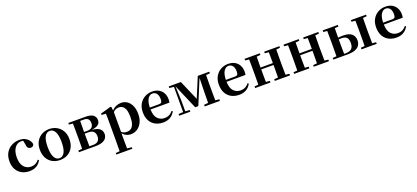

<svg xmlns="http://www.w3.org/2000/svg" viewBox="56 -1802 7192 3311"><g transform="rotate(-20 3652.0 -146.5)"><path d="M308.1 16.1Q232.9 16.1 172.1 -16.1Q111.3 -48.3 75.7 -109.9Q40 -171.4 40 -259.8Q40 -355 79.8 -420.2Q119.6 -485.4 185.3 -518.6Q251 -551.8 329.1 -551.8Q380.4 -551.8 422.6 -532.2Q464.8 -512.7 492.4 -478.8Q520 -444.8 527.8 -401.9Q515.1 -356 469.2 -356Q441.4 -356 422.1 -373.5Q402.8 -391.1 399.9 -437L384.8 -513.2Q375.5 -516.1 365.5 -517.1Q355.5 -518.1 345.2 -518.1Q274.4 -518.1 228.3 -454.6Q182.1 -391.1 182.1 -277.8Q182.1 -168.5 231.9 -108.2Q281.7 -47.9 365.2 -47.9Q409.2 -47.9 445.3 -66.9Q481.4 -85.9 509.8 -121.1L527.8 -107.9Q492.2 -44.9 440.2 -14.4Q388.2 16.1 308.1 16.1Z M872.1 16.1Q792.5 16.1 731.4 -18.3Q670.4 -52.7 635.7 -116.9Q601.1 -181.2 601.1 -270Q601.1 -358.9 638.2 -422.1Q675.3 -485.4 736.8 -518.6Q798.3 -551.8 872.1 -551.8Q945.8 -551.8 1007.8 -518.6Q1069.8 -485.4 1106.9 -422.4Q1144 -359.4 1144 -270Q1144 -180.2 1108.9 -116Q1073.7 -51.8 1012.5 -17.8Q951.2 16.1 872.1 16.1ZM872.1 -17.1Q932.6 -17.1 966.3 -79.6Q1000 -142.1 1000 -268.1Q1000 -394.5 966.3 -456.3Q932.6 -518.1 872.1 -518.1Q811.5 -518.1 777.8 -456.3Q744.1 -394.5 744.1 -268.1Q744.1 -142.1 777.8 -79.6Q811.5 -17.1 872.1 -17.1Z M1290 0H1221.2V-29.8L1292 -36.1Q1292.5 -64.9 1293 -100.6Q1293.5 -136.2 1293.7 -171.6Q1293.9 -207 1293.9 -234.9V-300.8Q1293.9 -329.1 1293.7 -364.5Q1293.5 -399.9 1293 -435.5Q1292.5 -471.2 1292 -500L1221.2 -506.8V-536.1H1530.3Q1632.8 -536.1 1676 -501.7Q1719.2 -467.3 1719.2 -408.2Q1719.2 -379.9 1706.5 -355.5Q1693.8 -331.1 1659.7 -313Q1625.5 -294.9 1561 -286.1Q1664.1 -276.4 1704.6 -239.5Q1745.1 -202.6 1745.1 -144Q1745.1 -106.4 1724.6 -73.5Q1704.1 -40.5 1655 -20.3Q1606 0 1520 0ZM1425.3 -500 1422.9 -297.9H1485.8Q1594.2 -297.9 1594.2 -400.9Q1594.2 -449.7 1569.3 -474.9Q1544.4 -500 1489.3 -500ZM1422.9 -266.1V-234.9L1425.3 -34.2H1493.2Q1554.7 -34.2 1585 -63.7Q1615.2 -93.3 1615.2 -148.9Q1615.2 -205.1 1585.9 -235.6Q1556.6 -266.1 1490.2 -266.1Z M2170.9 16.1Q2129.4 16.1 2091.6 -0.7Q2053.7 -17.6 2021 -55.2V13.2L2022.9 222.2L2106.9 231V258.8H1813V231L1885.7 224.1L1887.7 14.2V-309.1Q1887.7 -358.4 1887 -392.8Q1886.2 -427.2 1884.8 -463.9L1805.7 -471.2V-495.1L2000 -549.8L2012.7 -541L2021 -474.1Q2056.2 -514.6 2100.1 -533.2Q2144 -551.8 2191.9 -551.8Q2252.9 -551.8 2301.8 -518.8Q2350.6 -485.8 2379.2 -422.9Q2407.7 -359.9 2407.7 -271Q2407.7 -182.1 2376 -117.7Q2344.2 -53.2 2290.5 -18.6Q2236.8 16.1 2170.9 16.1ZM2022.9 -444.8V-82Q2045.9 -61.5 2069.8 -54.2Q2093.8 -46.9 2123 -46.9Q2163.6 -46.9 2195.1 -68.1Q2226.6 -89.4 2244.6 -138.2Q2262.7 -187 2262.7 -270Q2262.7 -389.2 2226.8 -440.2Q2190.9 -491.2 2128.9 -491.2Q2102.5 -491.2 2077.4 -482.4Q2052.2 -473.6 2022.9 -444.8Z M2766.6 16.1Q2685.5 16.1 2623.3 -16.6Q2561 -49.3 2525.9 -112.8Q2490.7 -176.3 2490.7 -269Q2490.7 -358.9 2528.3 -422.1Q2565.9 -485.4 2627.2 -518.6Q2688.5 -551.8 2759.8 -551.8Q2833 -551.8 2883.5 -522.5Q2934.1 -493.2 2960 -443.1Q2985.8 -393.1 2985.8 -331.1Q2985.8 -312 2984.4 -297.9Q2982.9 -283.7 2979.5 -270H2632.8Q2635.7 -152.3 2686.3 -100.1Q2736.8 -47.9 2811.5 -47.9Q2864.7 -47.9 2901.6 -67.9Q2938.5 -87.9 2964.8 -123L2982.9 -109.9Q2951.2 -49.3 2896 -16.6Q2840.8 16.1 2766.6 16.1ZM2632.8 -305.2H2803.7Q2835.9 -305.2 2847.4 -322.3Q2858.9 -339.4 2858.9 -379.9Q2858.9 -445.8 2830.8 -481.9Q2802.7 -518.1 2754.9 -518.1Q2706.5 -518.1 2671.4 -466.6Q2636.2 -415 2632.8 -305.2Z M3145.5 0H3059.6V-29.8L3145.5 -36.1V-498L3063.5 -506.8V-536.1H3285.6L3444.3 -169.9L3596.7 -536.1H3807.6V-506.8L3736.3 -500Q3735.8 -471.2 3735.4 -435.3Q3734.9 -399.4 3734.6 -364Q3734.4 -328.6 3734.4 -300.8V-234.9Q3734.4 -207 3734.6 -171.6Q3734.9 -136.2 3735.4 -100.8Q3735.8 -65.4 3736.3 -37.1L3807.6 -29.8V0H3528.3V-29.8L3604.5 -37.1L3606.4 -217.8L3613.3 -495.1L3427.2 -43H3369.6L3173.3 -498L3184.6 -220.2V-36.1L3264.6 -29.8V0Z M4161.6 16.1Q4080.6 16.1 4018.3 -16.6Q3956.1 -49.3 3920.9 -112.8Q3885.7 -176.3 3885.7 -269Q3885.7 -358.9 3923.3 -422.1Q3960.9 -485.4 4022.2 -518.6Q4083.5 -551.8 4154.8 -551.8Q4228 -551.8 4278.6 -522.5Q4329.1 -493.2 4355 -443.1Q4380.9 -393.1 4380.9 -331.1Q4380.9 -312 4379.4 -297.9Q4377.9 -283.7 4374.5 -270H4027.8Q4030.8 -152.3 4081.3 -100.1Q4131.8 -47.9 4206.5 -47.9Q4259.8 -47.9 4296.6 -67.9Q4333.5 -87.9 4359.9 -123L4377.9 -109.9Q4346.2 -49.3 4291 -16.6Q4235.8 16.1 4161.6 16.1ZM4027.8 -305.2H4198.7Q4231 -305.2 4242.4 -322.3Q4253.9 -339.4 4253.9 -379.9Q4253.9 -445.8 4225.8 -481.9Q4197.8 -518.1 4149.9 -518.1Q4101.6 -518.1 4066.4 -466.6Q4031.2 -415 4027.8 -305.2Z M4815.4 -506.8V-536.1H5094.2V-506.8L5024.4 -500L5022.5 -300.8V-234.9L5024.4 -37.1L5094.2 -29.8V0H4815.4V-29.8L4886.7 -36.1Q4887.2 -79.6 4887.9 -141.4Q4888.7 -203.1 4888.7 -266.1H4662.6Q4662.6 -203.1 4663.1 -141.4Q4663.6 -79.6 4664.6 -36.1L4734.4 -29.8V0H4454.6V-29.8L4525.4 -36.1Q4525.9 -64.9 4526.4 -100.6Q4526.9 -136.2 4527.1 -171.6Q4527.3 -207 4527.3 -234.9V-300.8Q4527.3 -329.1 4527.1 -364.5Q4526.9 -399.9 4526.4 -435.5Q4525.9 -471.2 4525.4 -500L4454.6 -506.8V-536.1H4734.4V-506.8L4664.6 -500L4662.6 -300.8H4888.7Q4888.7 -347.7 4887.9 -403.3Q4887.2 -459 4886.7 -500Z M5530.3 -506.8V-536.1H5809.1V-506.8L5739.3 -500L5737.3 -300.8V-234.9L5739.3 -37.1L5809.1 -29.8V0H5530.3V-29.8L5601.6 -36.1Q5602.1 -79.6 5602.8 -141.4Q5603.5 -203.1 5603.5 -266.1H5377.4Q5377.4 -203.1 5377.9 -141.4Q5378.4 -79.6 5379.4 -36.1L5449.2 -29.8V0H5169.4V-29.8L5240.2 -36.1Q5240.7 -64.9 5241.2 -100.6Q5241.7 -136.2 5241.9 -171.6Q5242.2 -207 5242.2 -234.9V-300.8Q5242.2 -329.1 5241.9 -364.5Q5241.7 -399.9 5241.2 -435.5Q5240.7 -471.2 5240.2 -500L5169.4 -506.8V-536.1H5449.2V-506.8L5379.4 -500L5377.4 -300.8H5603.5Q5603.5 -347.7 5602.8 -403.3Q5602.1 -459 5601.6 -500Z M5889.2 0V-29.8L5959 -36.1L5960.9 -234.9V-300.8L5959 -500L5889.2 -506.8V-536.1H6167V-506.8L6098.1 -500L6096.2 -327.1Q6142.6 -333 6187 -333Q6295.9 -333 6345.5 -289.3Q6395 -245.6 6395 -171.9Q6395 -122.1 6371.6 -83.3Q6348.1 -44.4 6294.2 -22.2Q6240.2 0 6148.9 0ZM6096.2 -295.9V-234.9Q6096.2 -206.1 6096.4 -169.2Q6096.7 -132.3 6097.2 -95.5Q6097.7 -58.6 6098.1 -29.8H6130.4Q6199.7 -29.8 6235.4 -62.7Q6271 -95.7 6271 -166Q6271 -238.8 6240.7 -268.3Q6210.4 -297.9 6152.3 -297.9Q6136.2 -297.9 6122.6 -297.4Q6108.9 -296.9 6096.2 -295.9ZM6406.2 -506.8V-536.1H6685.1V-506.8L6615.2 -500L6613.3 -300.8V-234.9L6615.2 -36.1L6685.1 -29.8V0H6406.2V-29.8L6476.1 -36.1Q6476.6 -64.9 6477.1 -100.6Q6477.5 -136.2 6477.8 -171.6Q6478 -207 6478 -234.9V-300.8Q6478 -329.1 6477.8 -364.5Q6477.5 -399.9 6477.1 -435.5Q6476.6 -471.2 6476.1 -500Z M7047.9 16.1Q6966.8 16.1 6904.5 -16.6Q6842.3 -49.3 6807.1 -112.8Q6772 -176.3 6772 -269Q6772 -358.9 6809.6 -422.1Q6847.2 -485.4 6908.4 -518.6Q6969.7 -551.8 7041 -551.8Q7114.3 -551.8 7164.8 -522.5Q7215.3 -493.2 7241.2 -443.1Q7267.1 -393.1 7267.1 -331.1Q7267.1 -312 7265.6 -297.9Q7264.2 -283.7 7260.7 -270H6914.1Q6917 -152.3 6967.5 -100.1Q7018.1 -47.9 7092.8 -47.9Q7146 -47.9 7182.9 -67.9Q7219.7 -87.9 7246.1 -123L7264.2 -109.9Q7232.4 -49.3 7177.2 -16.6Q7122.1 16.1 7047.9 16.1ZM6914.1 -305.2H7085Q7117.2 -305.2 7128.7 -322.3Q7140.1 -339.4 7140.1 -379.9Q7140.1 -445.8 7112.1 -481.9Q7084 -518.1 7036.1 -518.1Q6987.8 -518.1 6952.6 -466.6Q6917.5 -415 6914.1 -305.2Z"/></g></svg>

Font: Source Han Serif TW
Style: Bold
Weight: 700
Designer: Ryoko NISHIZUKA Ë•øÂ°öÊ∂ºÂ≠ê (kana & ideographs); Frank Grie√ühammer (Latin, Greek & Cyrillic); Wenlong ZHANG Âº†ÊñáÈæô 
Foundry: Adobe
Version: Version 2.003;hotconv 1.1.1;makeotfexe 2.6.0